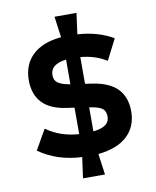

<svg xmlns="http://www.w3.org/2000/svg" viewBox="-88 -779 755 929"><g transform="rotate(-10 290.0 -315.0)"><path d="M244 82 258 -20Q197 -23 144.5 -40Q92 -57 47 -89L103 -187Q138 -162 177.5 -148.5Q217 -135 263 -132V-262L227 -267Q146 -278 107 -319.5Q68 -361 68 -430Q68 -508 117.5 -554.5Q167 -601 258 -609L244 -712H352L338 -609Q438 -603 513 -559L461 -457Q406 -492 333 -498V-367L372 -361Q453 -348 491.5 -307Q530 -266 530 -197Q530 -123 481.5 -77Q433 -31 338 -21L352 82ZM263 -377V-498Q185 -489 185 -435Q185 -410 202 -397.5Q219 -385 257 -378ZM333 -133Q375 -138 394 -152.5Q413 -167 413 -192Q413 -219 396.5 -231.5Q380 -244 340 -250L333 -251Z"/></g></svg>

Font: Sometype Mono
Style: Bold
Weight: 700
Monospace: yes
Designer: Ryoichi Tsunekawa
Foundry: Dharma Type
Version: Version 1.000; ttfautohint (v1.8.3)